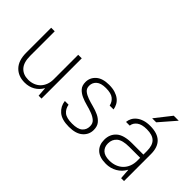

<svg xmlns="http://www.w3.org/2000/svg" viewBox="-51 -1198 1687 1687"><g transform="rotate(45 792.5 -354.5)"><path d="M265 6Q185 6 137.5 -44Q90 -94 90 -190V-500H134V-195Q134 -113 170.5 -73.5Q207 -34 270 -34Q304 -34 333 -45.5Q362 -57 382.5 -78Q403 -99 414.5 -129Q426 -159 426 -195V-500H470V0H434L428 -85H426Q401 -41 359.5 -17.5Q318 6 265 6Z M815 6Q726 6 681.5 -32.5Q637 -71 630 -130H676Q684 -85 715 -59.5Q746 -34 815 -34Q884 -34 914 -60Q944 -86 944 -129Q944 -165 921.5 -185Q899 -205 865 -218Q831 -231 792 -241Q753 -251 719 -266.5Q685 -282 662.5 -307Q640 -332 640 -376Q640 -431 682 -468.5Q724 -506 805 -506Q848 -506 880 -496Q912 -486 934 -469Q956 -452 968.5 -429Q981 -406 985 -380H937Q929 -418 899.5 -442Q870 -466 805 -466Q744 -466 715 -440.5Q686 -415 686 -376Q686 -342 708.5 -323.5Q731 -305 765 -293Q799 -281 838 -271Q877 -261 911 -245Q945 -229 967.5 -202Q990 -175 990 -129Q990 -72 946 -33Q902 6 815 6Z M1275 6Q1195 6 1155 -31.5Q1115 -69 1115 -134Q1115 -203 1161.5 -244Q1208 -285 1310 -285H1451V-330Q1451 -399 1418.5 -431.5Q1386 -464 1315 -464Q1254 -464 1222 -440Q1190 -416 1186 -380H1140Q1142 -404 1153.5 -426.5Q1165 -449 1187 -467Q1209 -485 1241 -495.5Q1273 -506 1315 -506Q1406 -506 1450.5 -463Q1495 -420 1495 -335V0H1459L1452 -95H1450Q1424 -47 1377.5 -20.5Q1331 6 1275 6ZM1275 -36Q1315 -36 1347.5 -48.5Q1380 -61 1403 -84Q1426 -107 1438.5 -139Q1451 -171 1451 -210V-245H1315Q1232 -245 1196.5 -215Q1161 -185 1161 -134Q1161 -89 1189.5 -62.5Q1218 -36 1275 -36ZM1398 -715H1460L1330 -565H1280Z"/></g></svg>

Font: PT Root UI Light
Style: Regular
Weight: 300
Designer: Vitaly Kuzmin
Foundry: ParaType Ltd.
Version: Version 2.000G